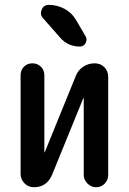

<svg xmlns="http://www.w3.org/2000/svg" viewBox="-20 -785 540 805"><path d="M122.1 0Q98.6 0 82.5 -16.6Q66.4 -33.2 66.4 -55.7V-469.7Q66.4 -491.2 80.6 -505.4Q94.7 -519.5 115.7 -519.5Q136.7 -519.5 151.4 -505.4Q166 -491.2 166 -469.7V-147.5Q166 -146.5 167 -146.5Q168 -146.5 168 -147.5L297.9 -466.8Q307.6 -491.2 329.1 -505.4Q350.6 -519.5 377 -519.5Q401.4 -519.5 417.5 -503.4Q433.6 -487.3 433.6 -462.9V-51.8Q433.6 -30.3 418.9 -15.1Q404.3 0 383.3 0Q362.3 0 346.7 -15.6Q331.1 -31.2 331.1 -51.8V-373Q331.1 -374 330.1 -374Q329.1 -374 329.1 -373L198.2 -51.8Q175.8 0 122.1 0ZM184.6 -764.6Q219.7 -764.6 250.5 -748Q281.2 -731.4 298.8 -701.2L338.9 -632.8Q346.7 -619.1 338.9 -604.5Q331.1 -589.8 315.4 -589.8Q264.6 -589.8 232.4 -627L160.2 -709Q146.5 -724.6 154.8 -744.6Q163.1 -764.6 184.6 -764.6Z"/></svg>

Font: Rounded-X Mgen+ 1mn medium
Style: Regular
Weight: 500
Designer: [Source Han Sans]
Ryoko NISHIZUKA  (kana & ideographs); Paul D. Hunt (Latin, Greek & Cyrillic); Wenlong ZHANG  (bopomofo
Version: Version 1.059.20150602